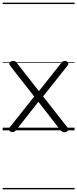

<svg xmlns="http://www.w3.org/2000/svg" viewBox="-20 -968 574 1426"><path d="M481 -21Q488 -12 486.5 -4Q485 4 477.5 9Q470 14 460 14Q451 15 443.5 11Q436 7 426 -5L265 -212L104 -7Q95 4 89 8.5Q83 13 74 13Q58 13 49.5 2.5Q41 -8 52 -22L234 -251L56 -479Q48 -490 49.5 -497.5Q51 -505 58 -509.5Q65 -514 73 -515Q86 -517 92.5 -512.5Q99 -508 106 -499L269 -291L430 -494Q439 -506 445 -510.5Q451 -515 460 -515Q471 -515 478.5 -510.5Q486 -506 487.5 -498Q489 -490 481 -480L300 -252ZM0 428H534V438H0ZM0 -20H534V0H0ZM0 -505H534V-500H0ZM0 -948H534V-938H0Z"/></svg>

Font: Playwrite US Modern Guides
Style: Regular
Weight: 400
Designer: Veronika Burian, José Scaglione
Foundry: TypeTogether
Version: Version 1.003